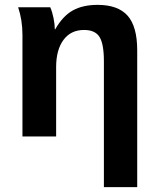

<svg xmlns="http://www.w3.org/2000/svg" viewBox="-20 -558 640 785"><path d="M404.8 207V-307.1Q404.8 -378.9 386.7 -407.2Q368.7 -435.5 323.7 -435.5Q269.5 -435.5 239.5 -394.8Q209.5 -354 209.5 -283.7V0H71.8V-415.5Q71.8 -475.6 54.2 -528.3H185.5Q193.8 -509.3 199 -483.6Q204.1 -458 204.1 -438H205.6Q236.8 -492.7 277.8 -515.4Q318.8 -538.1 378.9 -538.1Q462.4 -538.1 501.7 -493.9Q541 -449.7 541 -352.1V207Z"/></svg>

Font: Cousine
Style: Bold
Weight: 700
Monospace: yes
Designer: Steve Matteson
Foundry: Ascender Corporation
Version: Version 1.20